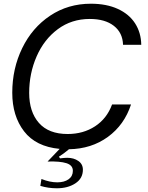

<svg xmlns="http://www.w3.org/2000/svg" viewBox="-20 -793 797 1033"><path d="M583 -231H685Q649 -121 560.5 -56.5Q472 8 351 10Q324 33 297 50L303 59Q327 56 342 56Q377 56 401.5 73Q426 90 426 120Q426 167 385.5 193.5Q345 220 286 220Q240 220 197 207L203 170Q248 188 288 188Q326 188 349 171.5Q372 155 372 126Q372 96 337.5 85Q303 74 236 76L301 8Q173 -4 109.5 -86.5Q46 -169 46 -294Q46 -424 99.5 -534Q153 -644 249.5 -708.5Q346 -773 469 -773Q553 -773 614 -745Q675 -717 707 -667Q739 -617 740 -552H642Q640 -617 592.5 -654Q545 -691 463 -691Q365 -691 291 -636Q217 -581 177 -489.5Q137 -398 137 -293Q137 -191 189.5 -131.5Q242 -72 344 -72Q428 -72 491.5 -113.5Q555 -155 583 -231Z"/></svg>

Font: Open Sauce Sans
Style: Italic
Weight: 400
Italic angle: -10°
Designer: Alfredo Marco Pradil
Foundry: Creative Sauce Fz LLC
Version: Version 1.477